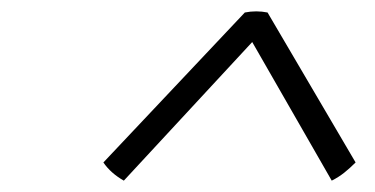

<svg xmlns="http://www.w3.org/2000/svg" viewBox="-20 -860 660 338"><path d="M451 -838 606 -574Q596 -564 586 -556Q576 -548 564 -542L424 -786L198 -542Q175 -555 162 -574L411 -838Q431 -842 451 -838Z"/></svg>

Font: Poltawski Nowy
Style: Bold Italic
Weight: 700
Italic angle: -12°
Designer: Adam Pótawski, Mateusz Machalski, Borys Kosmynka, Ania Wieluska
Foundry: Capitalics.wtf
Version: Version 1.001;gftools[0.9.25]